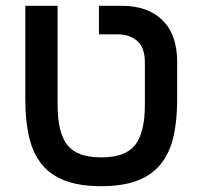

<svg xmlns="http://www.w3.org/2000/svg" viewBox="-20 -628 691 660"><path d="M328 12Q255 12 205 -6.5Q155 -25 124.5 -62Q94 -99 80.5 -155Q67 -211 67 -286V-608H178V-268Q178 -172 211.5 -129.5Q245 -87 328 -87Q411 -87 444.5 -129.5Q478 -172 478 -268V-413Q478 -464 452 -487Q426 -510 383 -510H320V-608H399Q488 -608 538.5 -558.5Q589 -509 589 -415V-286Q589 -211 575.5 -155Q562 -99 531 -62Q500 -25 450.5 -6.5Q401 12 328 12Z"/></svg>

Font: IBM Plex Sans Hebrew Medm
Style: Regular
Weight: 500
Designer: Mike Abbink, Paul van der Laan, Pieter van Rosmalen, Yanek Iontef
Foundry: Bold Monday
Version: Version 1.3